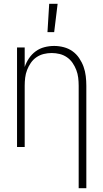

<svg xmlns="http://www.w3.org/2000/svg" viewBox="-20 -768 540 1003"><path d="M391 215V-320Q391 -341 388.5 -362Q386 -383 378.5 -402.5Q371 -422 359 -439.5Q347 -457 329.5 -469Q312 -481 291.5 -486Q271 -491 250 -491Q229 -491 208.5 -486Q188 -481 170.5 -469Q153 -457 141 -439.5Q129 -422 121.5 -402.5Q114 -383 111.5 -362Q109 -341 109 -320V0H69V-520H109V-418Q117 -442 131.5 -463.5Q146 -485 166.5 -500Q187 -515 212 -521.5Q237 -528 263 -528Q288 -528 313 -521.5Q338 -515 358.5 -500.5Q379 -486 393.5 -464.5Q408 -443 416.5 -419.5Q425 -396 428 -370.5Q431 -345 431 -320V215ZM228 -600 237 -748H281L263 -600Z"/></svg>

Font: Iosevka Curly Extralight
Style: Regular
Weight: 200
Monospace: yes
Designer: Belleve Invis
Foundry: Belleve Invis
Version: Version 22.1.2; ttfautohint (v1.8.4)